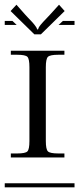

<svg xmlns="http://www.w3.org/2000/svg" viewBox="-29 -797 337 817"><path d="M-8.8 -17.1H288.1V0H-8.8ZM17.1 -127V-144H43.9Q79.1 -144 87.6 -152.8Q96.2 -161.6 96.2 -196.8V-511.2Q96.2 -546.4 87.6 -555.2Q79.1 -564 43.9 -564H17.1V-581.1H245.1V-564H219.2Q184.1 -564 175 -555.2Q166 -546.4 166 -511.2V-196.8Q166 -161.6 175 -152.8Q184.1 -144 219.2 -144H245.1V-127ZM-8.8 -708H23.9L42 -690.9H-8.8ZM238.8 -708H288.1V-690.9H220.2ZM145 -650.9H117.2L16.1 -750L41 -776.9L78.1 -734.9Q82.5 -730 89.4 -722.7Q96.2 -715.3 99.9 -711.7Q103.5 -708 108.6 -702.4Q113.8 -696.8 116.5 -693.1Q119.1 -689.5 122.3 -685.3Q125.5 -681.2 127 -678Q128.4 -674.8 128.9 -671.9H132.8Q133.8 -675.8 136.2 -680.4Q138.7 -685.1 144.5 -692.1Q150.4 -699.2 154.5 -703.6Q158.7 -708 168.9 -718.8Q179.2 -729.5 184.1 -734.9L222.2 -776.9L246.1 -750Z"/></svg>

Font: FoglihtenFr02
Style: Regular
Weight: 500
Version: Version 0.68